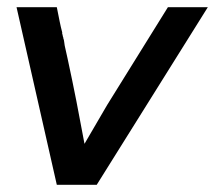

<svg xmlns="http://www.w3.org/2000/svg" viewBox="-20 -514 598 534"><path d="M215 -114 278 -222 447 -494H558L249 0H138L26 -494H138L140 -484Q143 -469 146 -454Q149 -439 153 -424V-420Q154 -419 154 -416Q155 -415 155 -412Q155 -411 156 -410V-408Q158 -403 158.5 -397.5Q159 -392 160 -387Q162 -378 164 -369Q166 -360 168 -351Q181 -291 192.5 -232.5Q204 -174 215 -114Z"/></svg>

Font: Codetta
Style: Bold Italic
Weight: 700
Italic angle: -11°
Designer: Ulrich Proeller
Foundry: PROSA GmbH
Version: Version 2.00;September 29, 2018;FontCreator 11.5.0.2427 64-b